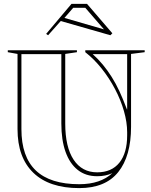

<svg xmlns="http://www.w3.org/2000/svg" viewBox="-20 -966 773 986"><path d="M387 0Q233 0 151.5 -78.5Q70 -157 70 -303V-689L20 -698V-708H375V-698L315 -689V-332Q315 -211 358 -146Q401 -81 479 -81Q553 -81 593 -130.5Q633 -180 633 -271V-287Q633 -338 616.5 -395.5Q600 -453 570.5 -509Q541 -565 502 -614Q463 -663 418 -698V-708H723V-698L653 -689V-315Q653 -164 587 -82Q521 0 387 0ZM387 -20Q442 -20 484.5 -34.5Q527 -49 557 -77Q540 -69 520.5 -65Q501 -61 479 -61Q420 -61 379 -93.5Q338 -126 316.5 -186.5Q295 -247 295 -332V-688H90V-303Q90 -161 164 -90.5Q238 -20 387 -20ZM456 -688Q484 -663 508 -634Q532 -605 553.5 -571Q575 -537 593.5 -497Q612 -457 630 -409L632 -404H633V-688ZM227 -785 217 -792 347 -946H427L557 -795L547 -785L292 -858ZM514 -815 418 -926H356L311 -874L511 -816Z"/></svg>

Font: Kalnia Glaze Thin
Style: Bold
Weight: 700
Version: Version 1.110